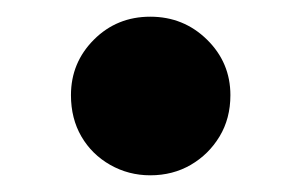

<svg xmlns="http://www.w3.org/2000/svg" viewBox="-20 -389 360 230"><path d="M160 -179Q134 -179 112 -191.5Q90 -204 77.5 -225.5Q65 -247 65 -275Q65 -314 92.5 -341.5Q120 -369 160 -369Q200 -369 228 -341.5Q256 -314 256 -275Q256 -247 243 -225.5Q230 -204 208.5 -191.5Q187 -179 160 -179Z"/></svg>

Font: Golos Text
Style: Bold
Weight: 700
Designer: A.Korolkova, Vitaly Kuzmin
Foundry: ParaType Ltd
Version: Version 2.004